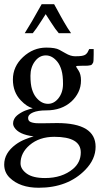

<svg xmlns="http://www.w3.org/2000/svg" viewBox="-28 -625 494 908"><path d="M88.9 -468Q116.7 -511 168.9 -605H228Q232.4 -597.2 243.7 -576.7Q254.9 -556.2 260.4 -546.1Q265.9 -536.1 275.1 -520.3Q291.5 -491.5 308.1 -468H250Q235.1 -484.6 214.8 -516.6Q194.6 -548.6 188 -558.1Q180.9 -547.6 168.7 -527.8Q141.6 -485.1 127 -468ZM174.1 -42 241.9 -43Q424.1 -43 424.1 69.1Q424.1 127.9 375.5 178Q293 262.9 155 262.9Q66.2 262.9 17.6 215.3Q-8.1 190.2 -8.1 153.1Q-8.1 98.6 46.6 58.3Q66.7 43.5 91.3 33.7Q115.2 24.2 131.1 20Q60.3 11.2 39.6 -22.9Q33.9 -31.7 33.9 -42.1Q33.9 -52.5 39.1 -62.3Q44.2 -72 52.4 -78.9Q60.5 -85.7 70.6 -91.7Q80.6 -97.7 90.3 -101.6Q110.6 -109.1 127 -113Q99.1 -119.9 70.3 -150.4Q33 -189.2 33 -249Q33 -310.8 81.1 -355.3Q129.2 -399.9 190.9 -399.9Q233.6 -399.9 252.4 -389.6Q271.2 -379.4 281.2 -373.5Q305.7 -358.9 327.1 -358.9Q348.6 -358.9 357.5 -360.5Q366.5 -362.1 371.5 -364.3Q376.5 -366.5 380.5 -370.5Q384.5 -374.5 386.1 -377.4Q387.7 -380.4 390.1 -385.5Q392.6 -390.6 394 -393.1H415V-367.9Q415 -333.5 412.2 -328.5Q409.4 -323.5 406.9 -320.4Q404.3 -317.4 399.4 -316.4Q389.4 -314 375 -314H358.9Q332 -314 332 -311.4Q332 -308.8 335.6 -303.3Q339.1 -297.9 343.5 -291.3Q355 -273.9 355 -244.3Q355 -214.6 342.9 -189.5Q330.8 -164.3 309.8 -145Q263.7 -103 190.9 -103Q151.4 -103 128.2 -93.3Q105 -83.5 105 -66.9Q105 -51.8 118.7 -47.4Q122.6 -46.1 125.4 -45.2Q128.2 -44.2 133.3 -43.6Q138.4 -43 141.6 -42.5Q147.2 -42 157.2 -42ZM69.1 147.5Q69.1 174.3 98 195.7Q127 217 185.1 217Q265.6 217 317.4 173.8Q354 142.8 354 95.9Q354 22 229 22Q158 22 112.3 61Q69.1 97.9 69.1 147.5ZM142.6 -164.6Q167.2 -134 199 -134Q227.1 -134 248 -159.7Q270 -187.3 270 -227.9Q270 -268.6 262.9 -292.7Q255.9 -316.9 244.1 -332Q219.5 -363 188.8 -363Q158.2 -363 137.1 -334.8Q116 -306.6 116 -266.7Q116 -226.8 123.3 -203Q130.6 -179.2 142.6 -164.6Z"/></svg>

Font: Linden Hill
Style: Regular
Weight: 400
Version: Version 1.202